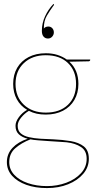

<svg xmlns="http://www.w3.org/2000/svg" viewBox="-20 -769 507 977"><path d="M213 -498Q246 -498 272.5 -489.5Q299 -481 320 -466H439V-464Q439 -461 436.5 -459Q434 -457 431 -457L333 -455Q379 -413 379 -342Q379 -296 358.5 -260.5Q338 -225 300.5 -205.5Q263 -186 213 -186Q188 -186 167 -190.5Q146 -195 127 -205Q105 -192 87.5 -170.5Q70 -149 70 -129Q70 -104 85.5 -90.5Q101 -77 127.5 -71Q154 -65 186 -63Q218 -61 251 -60Q298 -58 339.5 -51Q381 -44 406.5 -24Q432 -4 432 39Q432 82 403.5 115.5Q375 149 327 168.5Q279 188 219 188Q160 188 114 171.5Q68 155 41.5 125.5Q15 96 15 56Q15 14 43.5 -16.5Q72 -47 121 -63Q93 -70 76 -85.5Q59 -101 59 -129Q59 -150 76.5 -173.5Q94 -197 118 -210Q84 -230 65.5 -264Q47 -298 47 -342Q47 -389 67.5 -424Q88 -459 125.5 -478.5Q163 -498 213 -498ZM421 39Q421 -2 392 -21Q363 -40 319 -45Q307 -46 282.5 -47.5Q258 -49 228.5 -51Q199 -53 173.5 -55Q148 -57 135 -60Q89 -42 58 -15Q27 12 27 56Q27 93 52.5 120.5Q78 148 122 163Q166 178 219 178Q271 178 317 161Q363 144 392 112.5Q421 81 421 39ZM213 -196Q284 -196 325.5 -235.5Q367 -275 367 -342Q367 -409 325.5 -448.5Q284 -488 213 -488Q144 -488 101.5 -448Q59 -408 59 -342Q59 -276 101.5 -236Q144 -196 213 -196ZM252 -749 253 -748Q254 -747 254.5 -746.5Q255 -746 255 -745Q255 -743 252 -740Q233 -714 218 -688.5Q203 -663 203 -624Q207 -629 213 -631.5Q219 -634 226 -634Q238 -634 246 -625.5Q254 -617 254 -604Q254 -592 245.5 -582.5Q237 -573 224 -573Q210 -573 201.5 -583Q193 -593 193 -612Q193 -651 209.5 -686.5Q226 -722 252 -749Z"/></svg>

Font: Aleo Thin
Style: Regular
Weight: 250
Designer: Alessio Laiso
Foundry: Alessio Laiso
Version: Version 2.001;gftools[0.9.29]